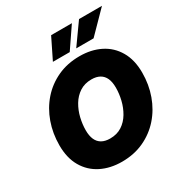

<svg xmlns="http://www.w3.org/2000/svg" viewBox="-216 -1109 1204 1274"><g transform="rotate(-30 385.5 -471.5)"><path d="M349.6 10.3Q259.8 10.3 190.4 -24.7Q121.1 -59.6 81.8 -127Q42.5 -194.3 42.5 -291.5Q42.5 -382.8 71.3 -463.6Q100.1 -544.4 154.1 -606Q208 -667.5 283.7 -702.6Q359.4 -737.8 453.1 -737.8Q542.5 -737.8 611.6 -703.1Q680.7 -668.5 720.2 -600.8Q759.8 -533.2 759.8 -435.5Q759.8 -344.2 730.7 -263.4Q701.7 -182.6 647.5 -121.1Q593.3 -59.6 517.8 -24.7Q442.4 10.3 349.6 10.3ZM357.9 -162.6Q410.6 -162.6 448.7 -187.5Q486.8 -212.4 511.2 -253.7Q535.6 -294.9 547.1 -343Q558.6 -391.1 558.6 -437Q558.6 -479.5 545.9 -507.8Q533.2 -536.1 507.8 -550.5Q482.4 -564.9 444.8 -564.9Q392.1 -564.9 353.8 -539.8Q315.4 -514.6 291 -473.6Q266.6 -432.6 255.1 -384.5Q243.7 -336.4 243.7 -290.5Q243.7 -248.5 256.3 -220Q269 -191.4 294.4 -177Q319.8 -162.6 357.9 -162.6ZM411.1 -793.5H282.2L360.4 -952.6H519.5ZM593.8 -793.5H460.9L574.2 -952.6H750Z"/></g></svg>

Font: Inter 17pt Black
Style: Italic
Weight: 900
Italic angle: -9.3988°
Version: Version 4.001;git-66647c0bb